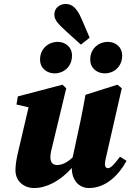

<svg xmlns="http://www.w3.org/2000/svg" viewBox="-20 -932 658 968"><path d="M429 16C516 16 581 -53 618 -121L585 -142C555 -102 538 -84 524 -84C515 -84 509 -91 509 -104C509 -114 511 -125 515 -141L594 -487L572 -505L411 -454C403 -409 395 -366 386 -323L352 -165C350 -156 348 -147 346 -138C317 -111 291 -100 268 -100C250 -100 234 -109 234 -139C234 -158 239 -176 244 -196L314 -487L295 -505L70 -446L63 -405L124 -391L69 -156C62 -125 58 -98 58 -73C58 -18 101 16 152 16C213 16 282 -18 342 -85C342 -23 378 16 429 16ZM256 -562C299 -562 343 -594 343 -652C343 -695 310 -721 270 -721C227 -721 182 -689 182 -632C182 -587 217 -562 256 -562ZM509 -562C552 -562 596 -594 596 -652C596 -695 563 -721 523 -721C480 -721 435 -689 435 -632C435 -587 470 -562 509 -562ZM388 -707 432 -742 392 -835C366 -896 341 -912 310 -912C284 -912 254 -894 254 -859C254 -832 270 -814 316 -772Z"/></svg>

Font: Source Serif Pro Black
Style: Italic
Weight: 900
Italic angle: -12°
Designer: Frank Grießhammer
Foundry: Adobe Systems Incorporated
Version: Version 3.001;hotconv 1.0.111;makeotfexe 2.5.65597